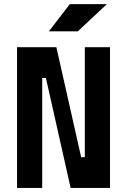

<svg xmlns="http://www.w3.org/2000/svg" viewBox="-20 -926 626 946"><path d="M328.1 0 206.1 -542H152.8V-693.4H257.8L379.9 -151.4H412.6V0ZM64 0V-693.4H188V0ZM397.9 0V-693.4H522V0ZM220.7 -771.5 324.2 -905.8H506.8L363.3 -771.5Z"/></svg>

Font: Cascadia Code PL
Style: Regular
Weight: 400
Monospace: yes
Designer: Aaron Bell
Foundry: Saja Typeworks
Version: Version 2102.003